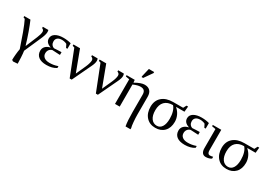

<svg xmlns="http://www.w3.org/2000/svg" viewBox="13 -1681 4013 2870"><g transform="rotate(30 2019.5 -246.0)"><path d="M-1.5 -437V-459H105Q134.3 -393.1 171.6 -288.8Q209 -184.6 237.8 -85H241.7L324.7 -284.2Q336.4 -310.5 345 -341.3Q353.5 -372.1 353.5 -390.1Q353.5 -410.2 342.3 -421.9Q331.1 -433.6 319.3 -437V-459H413.6Q418.9 -450.7 418.9 -421.9Q418.9 -377 376.5 -283.7L255.4 -8.8Q261.7 29.8 265.6 99.9Q269.5 169.9 269.5 207.5L191.9 212.9L169.4 198.7Q169.4 155.3 174.6 101.3Q179.7 47.4 188 3.9Q124.5 -182.1 103 -240Q81.5 -297.9 62 -345.2Q42.5 -392.6 25.4 -426.3Z M815.9 -34.2Q749 9.8 647.9 9.8Q558.6 9.8 511 -27.1Q463.4 -64 463.4 -131.3Q463.4 -175.8 492.9 -206.3Q522.5 -236.8 572.8 -247.1V-250.5Q482.9 -280.3 482.9 -354Q482.9 -408.7 533.7 -439.9Q584.5 -471.2 670.9 -471.2Q740.2 -471.2 802.2 -453.6L801.8 -357.9H778.3L750.5 -413.1Q737.3 -420.9 713.6 -427Q689.9 -433.1 667.5 -433.1Q618.7 -433.1 592 -411.4Q565.4 -389.6 565.4 -350.6Q565.4 -317.4 581.8 -294.7Q598.1 -272 625.5 -264.2Q645 -266.1 683.8 -267.8Q722.7 -269.5 735.4 -269.5H751V-222.7H735.4Q702.1 -222.7 616.7 -229Q583 -219.2 565.4 -194.6Q547.9 -169.9 547.9 -135.7Q547.9 -91.8 580.8 -66.4Q613.8 -41 671.9 -41Q705.6 -41 738.3 -45.9Q771 -50.8 815.9 -65.9Z M1205.6 -387.7Q1205.6 -409.2 1193.6 -420.9Q1181.6 -432.6 1167.5 -437V-459H1264.2Q1273.4 -442.9 1273.4 -420.4Q1273.4 -381.3 1244.6 -320.8L1087.4 9.8H1052.7L881.8 -424.8L847.2 -437V-459H960.9L1095.7 -99.6L1171.9 -268.6Q1188.5 -305.7 1197 -337.4Q1205.6 -369.1 1205.6 -387.7Z M1657.7 -387.7Q1657.7 -409.2 1645.8 -420.9Q1633.8 -432.6 1619.6 -437V-459H1716.3Q1725.6 -442.9 1725.6 -420.4Q1725.6 -381.3 1696.8 -320.8L1539.6 9.8H1504.9L1334 -424.8L1299.3 -437V-459H1413.1L1547.9 -99.6L1624 -268.6Q1640.6 -305.7 1649.2 -337.4Q1657.7 -369.1 1657.7 -387.7Z M1764.6 -459H1905.3L1909.7 -412.6Q2010.3 -471.2 2072.8 -471.2Q2134.3 -471.2 2166.7 -436.5Q2199.2 -401.9 2199.2 -335.9V-34.2Q2199.2 28.3 2205.3 96.7Q2211.4 165 2219.7 190.9V212.9H2134.3Q2118.2 125 2118.2 -28.3V-327.1Q2118.2 -370.1 2098.1 -392.1Q2078.1 -414.1 2032.7 -414.1Q1985.8 -414.1 1910.6 -381.3V0H1829.6V-424.8L1764.6 -437ZM1973.1 -546.4V-562.5L2006.8 -705.1H2098.1V-687L2000 -546.4Z M2768.1 -511.7H2795.9L2787.1 -418H2645V-414.6Q2690.4 -375 2714.6 -322.5Q2738.8 -270 2738.8 -213.9Q2738.8 -109.9 2681.4 -50Q2624 9.8 2527.3 9.8Q2428.2 9.8 2369.1 -56.2Q2310.1 -122.1 2310.1 -231Q2310.1 -337.9 2379.6 -398.4Q2449.2 -459 2570.3 -459H2740.7ZM2532.2 -28.8Q2587.4 -28.8 2618.7 -78.1Q2649.9 -127.4 2649.9 -216.8Q2649.9 -283.7 2633.8 -336.2Q2617.7 -388.7 2589.4 -418Q2496.6 -418 2447.3 -367.4Q2397.9 -316.9 2397.9 -220.2Q2397.9 -129.9 2434.3 -79.3Q2470.7 -28.8 2532.2 -28.8Z M3202.1 -34.2Q3135.3 9.8 3034.2 9.8Q2944.8 9.8 2897.2 -27.1Q2849.6 -64 2849.6 -131.3Q2849.6 -175.8 2879.2 -206.3Q2908.7 -236.8 2959 -247.1V-250.5Q2869.1 -280.3 2869.1 -354Q2869.1 -408.7 2919.9 -439.9Q2970.7 -471.2 3057.1 -471.2Q3126.5 -471.2 3188.5 -453.6L3188 -357.9H3164.6L3136.7 -413.1Q3123.5 -420.9 3099.9 -427Q3076.2 -433.1 3053.7 -433.1Q3004.9 -433.1 2978.3 -411.4Q2951.7 -389.6 2951.7 -350.6Q2951.7 -317.4 2968 -294.7Q2984.4 -272 3011.7 -264.2Q3031.2 -266.1 3070.1 -267.8Q3108.9 -269.5 3121.6 -269.5H3137.2V-222.7H3121.6Q3088.4 -222.7 3002.9 -229Q2969.2 -219.2 2951.7 -194.6Q2934.1 -169.9 2934.1 -135.7Q2934.1 -91.8 2967 -66.4Q3000 -41 3058.1 -41Q3091.8 -41 3124.5 -45.9Q3157.2 -50.8 3202.1 -65.9Z M3398.9 -104.5Q3398.9 -72.8 3410.4 -56.9Q3421.9 -41 3440.4 -41Q3462.9 -41 3495.6 -48.8V-17.1Q3478.5 -4.9 3451.7 2.4Q3424.8 9.8 3399.9 9.8Q3358.4 9.8 3338.1 -18.1Q3317.9 -45.9 3317.9 -96.2V-424.8L3252.9 -437V-459H3398.9Z M3996.1 -511.7H4023.9L4015.1 -418H3873V-414.6Q3918.5 -375 3942.6 -322.5Q3966.8 -270 3966.8 -213.9Q3966.8 -109.9 3909.4 -50Q3852.1 9.8 3755.4 9.8Q3656.2 9.8 3597.2 -56.2Q3538.1 -122.1 3538.1 -231Q3538.1 -337.9 3607.7 -398.4Q3677.2 -459 3798.3 -459H3968.8ZM3760.3 -28.8Q3815.4 -28.8 3846.7 -78.1Q3877.9 -127.4 3877.9 -216.8Q3877.9 -283.7 3861.8 -336.2Q3845.7 -388.7 3817.4 -418Q3724.6 -418 3675.3 -367.4Q3626 -316.9 3626 -220.2Q3626 -129.9 3662.4 -79.3Q3698.7 -28.8 3760.3 -28.8Z"/></g></svg>

Font: Tinos
Style: Regular
Weight: 400
Designer: Steve Matteson
Foundry: Monotype Imaging Inc.
Version: Version 1.23